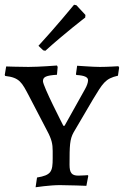

<svg xmlns="http://www.w3.org/2000/svg" viewBox="-23 -780 522 809"><path d="M168 -566C252 -642 336 -706 336 -706L337 -717L299 -758L289 -760C289 -760 211 -665 139 -587L159 -568ZM127 9C127 9 187 0 229 0C267 0 341 3 341 3L349 -39L347 -42C347 -42 323 -40 307 -40C279 -40 270 -52 270 -86C270 -167 271 -193 287 -222L368 -360C410 -429 420 -449 474 -461L479 -495L476 -501C476 -501 431 -498 398 -498C366 -498 308 -503 302 -503L297 -467L299 -464C333 -462 348 -455 348 -442C348 -432 343 -418 335 -404L249 -250H244C241 -256 158 -417 158 -438C158 -456 171 -462 217 -465L220 -498L217 -504C217 -504 142 -498 97 -498C60 -498 3 -500 3 -500L-3 -464L-1 -460C60 -453 69 -433 100 -374L175 -230C195 -193 199 -173 199 -144V-113C199 -57 193 -42 133 -32Z"/></svg>

Font: Alegreya SC
Style: Regular
Weight: 400
Designer: Juan Pablo del Peral
Foundry: Huerta Tipografica
Version: Version 2.007;PS 002.007;hotconv 1.0.88;makeotf.lib2.5.64775